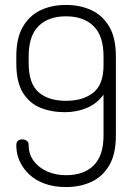

<svg xmlns="http://www.w3.org/2000/svg" viewBox="-20 -751 551 777"><path d="M247 6Q199 6 161.5 -7.5Q124 -21 98.5 -45Q73 -69 59.5 -99Q46 -129 46 -162Q46 -176 52.5 -181.5Q59 -187 70 -187Q80 -187 88 -181.5Q96 -176 96 -164Q96 -127 116.5 -99.5Q137 -72 171.5 -57Q206 -42 247 -42Q319 -42 359 -81.5Q399 -121 399 -203V-368Q373 -332 332 -314.5Q291 -297 243 -297Q188 -297 143.5 -315Q99 -333 72.5 -376Q46 -419 46 -495V-522Q46 -598 73 -643.5Q100 -689 145 -710Q190 -731 247 -731Q304 -731 349.5 -710Q395 -689 422 -643.5Q449 -598 449 -522V-203Q449 -127 422 -81.5Q395 -36 349.5 -15Q304 6 247 6ZM247 -343Q316 -343 357.5 -376Q399 -409 399 -487V-523Q399 -606 358.5 -645.5Q318 -685 247 -685Q176 -685 136 -645.5Q96 -606 96 -523V-496Q96 -413 136 -378Q176 -343 247 -343Z"/></svg>

Font: Dosis Light
Style: Regular
Weight: 300
Designer: EdgarTolentino, PabloImpallari, IginoMarini
Foundry: EdgarTolentino, PabloImpallari, IginoMarini
Version: Version 3.001; ttfautohint (v1.8.2)